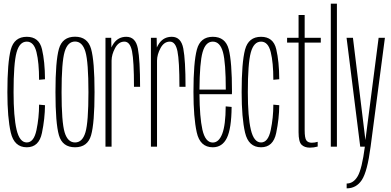

<svg xmlns="http://www.w3.org/2000/svg" viewBox="-20 -805 2148 1054"><path d="M127 3.5Q58 3.5 39.2 -77.2Q20.5 -158 20.5 -299Q20.5 -462 39.2 -532.5Q58 -603 127 -603Q194.5 -603 210.5 -535Q226.5 -467 227 -370L194.5 -367Q194.5 -461.5 180.2 -519Q166 -576.5 127 -576.5Q87 -576.5 70.8 -516.8Q54.5 -457 54.5 -299Q54.5 -163.5 71 -93.2Q87.5 -23 127 -23Q166 -23 180.2 -91Q194.5 -159 194.5 -230.5L227 -227.5Q226.5 -153.5 210.2 -75Q194 3.5 127 3.5Z M392 3.5Q322.5 3.5 303.5 -62.5Q284.5 -128.5 284.5 -299.5Q284.5 -470 303.5 -536.8Q322.5 -603.5 392 -603.5Q461 -603.5 480 -536.8Q499 -470 499 -299.5Q499 -128.5 480 -62.5Q461 3.5 392 3.5ZM392 -23Q432.5 -23 449 -78.5Q465.5 -134 465.5 -299Q465.5 -464.5 449 -520.8Q432.5 -577 392 -577Q351.5 -577 334.8 -520.8Q318 -464.5 318 -299Q318 -134 334.8 -78.5Q351.5 -23 392 -23Z M715.5 -328.5Q715.5 -470.5 704.8 -523.5Q694 -576.5 663 -576.5Q630.5 -576.5 611.5 -540.5Q593 -506 592.5 -472.5V0H559V-597.5H590.5L591.5 -544.5Q597 -556.5 605 -568Q630 -603 673.5 -603Q724.5 -603 736.8 -538.8Q749 -474.5 749 -328.5Z M965 -328.5Q965 -470.5 954.2 -523.5Q943.5 -576.5 912.5 -576.5Q880 -576.5 861 -540.5Q842.5 -506 842 -472.5V0H808.5V-597.5H840L841 -544.5Q846.5 -556.5 854.5 -568Q879.5 -603 923 -603Q974 -603 986.2 -538.8Q998.5 -474.5 998.5 -328.5Z M1148 3.5Q1078 3.5 1060 -78.5Q1042 -160.5 1042 -300Q1042 -463 1060.8 -533Q1079.5 -603 1148 -603Q1217.5 -603 1235.5 -534.8Q1253.5 -466.5 1253.5 -301Q1253.5 -294.5 1253 -288H1075Q1076 -161.5 1091 -93.5Q1107 -22.5 1148 -22.5Q1181.5 -22.5 1200 -70.5Q1218.5 -118.5 1219 -221L1251.5 -218Q1250.5 -99 1225.5 -47.8Q1200.5 3.5 1148 3.5ZM1075 -313H1219.5Q1219.5 -461.5 1204 -518.5Q1188 -576.5 1148 -576.5Q1108.5 -576.5 1092 -518Q1076 -461.5 1075 -313Z M1413 3.5Q1344 3.5 1325.2 -77.2Q1306.5 -158 1306.5 -299Q1306.5 -462 1325.2 -532.5Q1344 -603 1413 -603Q1480.5 -603 1496.5 -535Q1512.5 -467 1513 -370L1480.5 -367Q1480.5 -461.5 1466.2 -519Q1452 -576.5 1413 -576.5Q1373 -576.5 1356.8 -516.8Q1340.5 -457 1340.5 -299Q1340.5 -163.5 1357 -93.2Q1373.5 -23 1413 -23Q1452 -23 1466.2 -91Q1480.5 -159 1480.5 -230.5L1513 -227.5Q1512.5 -153.5 1496.2 -75Q1480 3.5 1413 3.5Z M1681 5.5Q1651.5 5.5 1635.2 -10.8Q1619 -27 1619 -79V-571H1556V-597.5H1619V-722.5H1652.5V-597.5H1741V-571H1652.5V-90.5Q1652.5 -46.5 1662 -34Q1671.5 -21.5 1691.5 -21.5Q1707.5 -21.5 1724 -26.5V-0.5Q1702.5 5.5 1681 5.5Z M1796 0V-785H1829.5V0Z M1957.5 0 1882.5 -597.5H1917.5L1986 -36L2058.5 -597.5H2093L2014.5 0Q1996.5 137.5 1966.2 183.2Q1936 229 1883 229V202.5Q1920 202.5 1943.5 162.5Q1967 122.5 1983 0Z"/></svg>

Font: Anybody Condensed ExtraLight
Style: Regular
Weight: 200
Width: 3
Designer: Tyler Finck
Foundry: Etcetera Type Company
Version: Version 1.010; ttfautohint (v1.8.3) -l 8 -r 50 -G 200 -x 14 